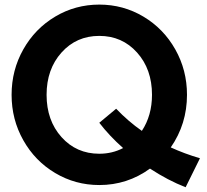

<svg xmlns="http://www.w3.org/2000/svg" viewBox="-20 -783 891 828"><path d="M408.2 15Q305 15 218 -36.8Q130.9 -88.6 80.5 -178.2Q30 -267.7 30 -374.1Q30 -480.5 80.5 -570Q130.9 -659.5 218 -711.4Q305 -763.2 408.2 -763.2Q511.4 -763.2 598.4 -711.4Q685.5 -659.5 735.9 -570Q786.4 -480.5 786.4 -374.1Q786.4 -248.2 716.4 -147.3Q774.5 -120.5 842.3 -100.5L780.5 24.5Q704.5 -5 626.8 -55.9Q529.1 15 408.2 15ZM408.2 -120Q464.1 -120 510.9 -144.5Q451.8 -196.8 408.2 -253.6L480.9 -314.1Q533.6 -259.1 591.8 -218.6Q635.5 -285 635.5 -374.1Q635.5 -484.5 571.1 -556.4Q506.8 -628.2 408.2 -628.2Q309.5 -628.2 245.2 -556.4Q180.9 -484.5 180.9 -374.1Q180.9 -263.6 245.2 -191.8Q309.5 -120 408.2 -120Z"/></svg>

Font: Spartan MB
Style: Bold
Weight: 700
Designer: Matt Bailey, Mirko Velimirovic
Foundry: Matt Bailey
Version: Version 1.005